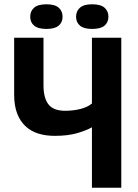

<svg xmlns="http://www.w3.org/2000/svg" viewBox="-20 -876 646 896"><path d="M46 0ZM183 -700V-478Q183 -418 206.5 -388.5Q230 -359 284 -359Q322 -359 355.5 -367.5Q389 -376 409 -393V-700H546V0H409V-282Q383 -267 339.5 -254.5Q296 -242 236 -242Q194 -242 159.5 -252.5Q125 -263 99.5 -286.5Q74 -310 60 -346.5Q46 -383 46 -435V-700ZM121 -798Q121 -824 139 -840Q157 -856 197 -856Q236 -856 254 -840Q272 -824 272 -798Q272 -772 254 -756.5Q236 -741 197 -741Q157 -741 139 -756.5Q121 -772 121 -798ZM335 -798Q335 -824 353 -840Q371 -856 410 -856Q450 -856 468 -840Q486 -824 486 -798Q486 -772 468 -756.5Q450 -741 410 -741Q371 -741 353 -756.5Q335 -772 335 -798Z"/></svg>

Font: PT Sans
Style: Bold
Weight: 700
Version: Version 2.003W OFL; ttfautohint (v1.6)